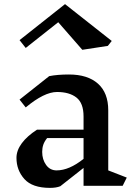

<svg xmlns="http://www.w3.org/2000/svg" viewBox="-20 -903 661 933"><path d="M576 0H386V-87L273 2Q253 10 223 10Q137 10 98.5 -33Q60 -76 60 -136Q60 -172 86 -207Q112 -242 160 -273H386V-337Q386 -402 351.5 -429Q317 -456 257 -456Q195 -456 105 -381L75 -419L219 -533Q259 -541 315 -541Q406 -541 456 -496.5Q506 -452 506 -367V-75L596 -40ZM386 -131V-232H209Q196 -216 190.5 -200Q185 -184 185 -165Q185 -128 204 -101.5Q223 -75 255 -75Q316 -75 386 -131ZM504 -680 380 -661 263 -795 105 -670 75 -708 296 -883 523 -704Z"/></svg>

Font: Inknut Antiqua
Style: Regular
Weight: 400
Designer: Claus Eggers Sørensen
Foundry: Claus Eggers Sørensen
Version: Version 1.003; ttfautohint (v1.8.2) -l 8 -r 50 -G 200 -x 14 